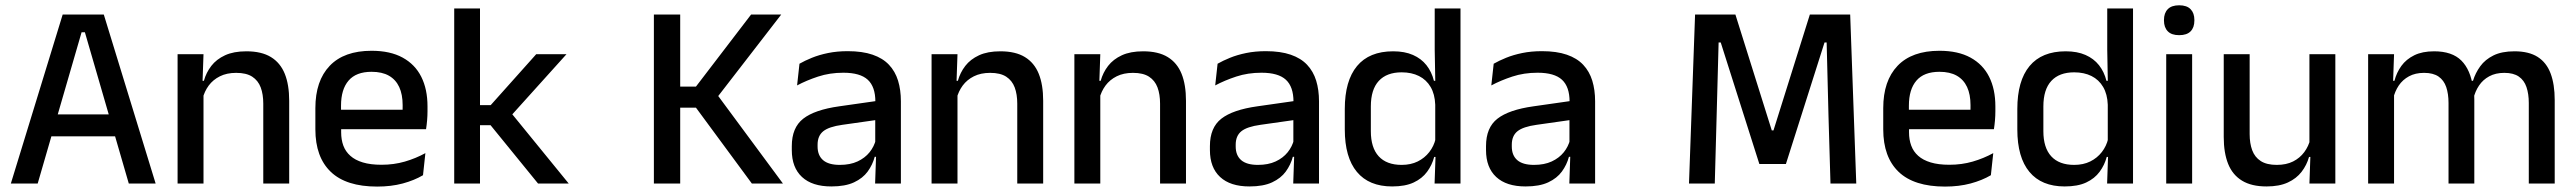

<svg xmlns="http://www.w3.org/2000/svg" viewBox="-20 -694 9736 726"><path d="M122.5 0H21L217 -639H372.5L568.5 0H467L301 -572H288.5ZM439.5 -178.5H149V-261.5H439.5Z M1073.5 0H975.5V-302Q975.5 -337.5 965.8 -363.5Q956 -389.5 933.8 -404Q911.5 -418.5 873 -418.5Q837.5 -418.5 811.5 -405.5Q785.5 -392.5 769.2 -370.5Q753 -348.5 746 -320.5L730 -388.5H751Q759.5 -419.5 779 -444.8Q798.5 -470 831 -485Q863.5 -500 911.5 -500Q969 -500 1004.5 -478.2Q1040 -456.5 1056.8 -415Q1073.5 -373.5 1073.5 -313ZM749.5 0H651.5V-489H749.5L745.5 -374.5L749.5 -368.5Z M1406 11.5Q1289 11.5 1230.8 -44.2Q1172.5 -100 1172.5 -205V-285Q1172.5 -388.5 1226.8 -445.2Q1281 -502 1385 -502Q1455.5 -502 1502.5 -476.2Q1549.5 -450.5 1573 -403.5Q1596.5 -356.5 1596.5 -292V-273.5Q1596.5 -256.5 1595 -239Q1593.5 -221.5 1591 -205.5H1501Q1502 -231.5 1502.2 -254.5Q1502.5 -277.5 1502.5 -296.5Q1502.5 -337 1489.5 -365Q1476.5 -393 1450.5 -407.8Q1424.5 -422.5 1385 -422.5Q1326.5 -422.5 1298 -389.2Q1269.5 -356 1269.5 -294.5V-248.5L1270 -237V-193.5Q1270 -166 1278.2 -143.5Q1286.5 -121 1304.8 -104.8Q1323 -88.5 1352 -79.8Q1381 -71 1422.5 -71Q1469.5 -71 1510.8 -83Q1552 -95 1588.5 -115L1579.5 -31.5Q1546.5 -12 1502.8 -0.2Q1459 11.5 1406 11.5ZM1571 -205.5H1224.5V-279H1571Z M2130.5 0H2014.5L1835 -220.5H1786.5V-296.5H1835.5L2007.5 -489H2122L1908 -251.5V-273ZM1795 0H1697.5V-662H1795Z M2940.5 0H2823L2611.5 -287H2545V-366.5H2611.5L2820 -639H2934L2687 -319.5L2686.5 -343.5ZM2552 0H2452.5V-639H2552Z M3386.5 0H3289L3293 -116L3289.5 -131V-285L3290 -309.5Q3290 -366 3261.2 -392.5Q3232.5 -419 3169 -419Q3117.5 -419 3073.5 -404.5Q3029.5 -390 2994 -371L3003 -453Q3023 -464.5 3050 -475.5Q3077 -486.5 3111 -493.5Q3145 -500.5 3185.5 -500.5Q3241 -500.5 3279.5 -487.2Q3318 -474 3341.5 -449Q3365 -424 3375.8 -389Q3386.5 -354 3386.5 -311ZM3123.5 11Q3051 11 3012.5 -24.8Q2974 -60.5 2974 -126.5V-141.5Q2974 -211.5 3017.2 -245.2Q3060.5 -279 3153.5 -292L3300.5 -313L3306 -242L3165 -222Q3114.5 -215 3093 -197.8Q3071.5 -180.5 3071.5 -147V-140Q3071.5 -106.5 3092.2 -88.5Q3113 -70.5 3155.5 -70.5Q3194.5 -70.5 3222.5 -83.5Q3250.5 -96.5 3268 -118.2Q3285.5 -140 3292 -166.5L3305.5 -101H3287.5Q3279.5 -71 3261 -45.5Q3242.5 -20 3209.2 -4.5Q3176 11 3123.5 11Z M3924.5 0H3826.5V-302Q3826.5 -337.5 3816.8 -363.5Q3807 -389.5 3784.8 -404Q3762.5 -418.5 3724 -418.5Q3688.5 -418.5 3662.5 -405.5Q3636.5 -392.5 3620.2 -370.5Q3604 -348.5 3597 -320.5L3581 -388.5H3602Q3610.5 -419.5 3630 -444.8Q3649.5 -470 3682 -485Q3714.5 -500 3762.5 -500Q3820 -500 3855.5 -478.2Q3891 -456.5 3907.8 -415Q3924.5 -373.5 3924.5 -313ZM3600.5 0H3502.5V-489H3600.5L3596.5 -374.5L3600.5 -368.5Z M4464.5 0H4366.5V-302Q4366.5 -337.5 4356.8 -363.5Q4347 -389.5 4324.8 -404Q4302.5 -418.5 4264 -418.5Q4228.5 -418.5 4202.5 -405.5Q4176.5 -392.5 4160.2 -370.5Q4144 -348.5 4137 -320.5L4121 -388.5H4142Q4150.5 -419.5 4170 -444.8Q4189.5 -470 4222 -485Q4254.5 -500 4302.5 -500Q4360 -500 4395.5 -478.2Q4431 -456.5 4447.8 -415Q4464.5 -373.5 4464.5 -313ZM4140.5 0H4042.5V-489H4140.5L4136.5 -374.5L4140.5 -368.5Z M4967.5 0H4870L4874 -116L4870.5 -131V-285L4871 -309.5Q4871 -366 4842.2 -392.5Q4813.5 -419 4750 -419Q4698.5 -419 4654.5 -404.5Q4610.5 -390 4575 -371L4584 -453Q4604 -464.5 4631 -475.5Q4658 -486.5 4692 -493.5Q4726 -500.5 4766.5 -500.5Q4822 -500.5 4860.5 -487.2Q4899 -474 4922.5 -449Q4946 -424 4956.8 -389Q4967.5 -354 4967.5 -311ZM4704.5 11Q4632 11 4593.5 -24.8Q4555 -60.5 4555 -126.5V-141.5Q4555 -211.5 4598.2 -245.2Q4641.5 -279 4734.5 -292L4881.5 -313L4887 -242L4746 -222Q4695.5 -215 4674 -197.8Q4652.5 -180.5 4652.5 -147V-140Q4652.5 -106.5 4673.2 -88.5Q4694 -70.5 4736.5 -70.5Q4775.5 -70.5 4803.5 -83.5Q4831.5 -96.5 4849 -118.2Q4866.5 -140 4873 -166.5L4886.5 -101H4868.5Q4860.5 -71 4842 -45.5Q4823.5 -20 4790.2 -4.5Q4757 11 4704.5 11Z M5244 11Q5156.5 11 5110.8 -44Q5065 -99 5065 -204.5V-282Q5065 -388.5 5111.2 -444.2Q5157.5 -500 5248 -500Q5291.5 -500 5322.8 -486.2Q5354 -472.5 5373.8 -447.5Q5393.5 -422.5 5402 -388.5H5434.5L5407 -298Q5405.5 -338 5389.5 -365.2Q5373.5 -392.5 5345.5 -406.5Q5317.5 -420.5 5280 -420.5Q5223.5 -420.5 5193.5 -388Q5163.5 -355.5 5163.5 -291.5V-198Q5163.5 -135.5 5193.2 -103Q5223 -70.5 5280 -70.5Q5314.5 -70.5 5340.8 -83.5Q5367 -96.5 5384.5 -119Q5402 -141.5 5408.5 -169.5L5431.5 -100.5H5403Q5395 -70 5376.2 -44.5Q5357.5 -19 5325.5 -4Q5293.5 11 5244 11ZM5502.5 0H5404.5L5408.5 -114.5L5407 -145.5V-348.5L5407.5 -367.5L5405 -506V-662H5502.5Z M6011.5 0H5914L5918 -116L5914.5 -131V-285L5915 -309.5Q5915 -366 5886.2 -392.5Q5857.5 -419 5794 -419Q5742.5 -419 5698.5 -404.5Q5654.5 -390 5619 -371L5628 -453Q5648 -464.5 5675 -475.5Q5702 -486.5 5736 -493.5Q5770 -500.5 5810.5 -500.5Q5866 -500.5 5904.5 -487.2Q5943 -474 5966.5 -449Q5990 -424 6000.8 -389Q6011.5 -354 6011.5 -311ZM5748.5 11Q5676 11 5637.5 -24.8Q5599 -60.5 5599 -126.5V-141.5Q5599 -211.5 5642.2 -245.2Q5685.5 -279 5778.5 -292L5925.5 -313L5931 -242L5790 -222Q5739.5 -215 5718 -197.8Q5696.5 -180.5 5696.5 -147V-140Q5696.5 -106.5 5717.2 -88.5Q5738 -70.5 5780.5 -70.5Q5819.5 -70.5 5847.5 -83.5Q5875.5 -96.5 5893 -118.2Q5910.5 -140 5917 -166.5L5930.5 -101H5912.5Q5904.5 -71 5886 -45.5Q5867.5 -20 5834.2 -4.5Q5801 11 5748.5 11Z M6464 0H6366.5L6389.5 -639H6542L6679.5 -201H6686L6823.5 -639H6976L6999 0H6901.5L6894 -255.5L6887 -533.5H6879L6733 -74H6632.5L6486.5 -533.5H6478.5L6471 -255Z M7334.5 11.5Q7217.5 11.5 7159.2 -44.2Q7101 -100 7101 -205V-285Q7101 -388.5 7155.2 -445.2Q7209.5 -502 7313.5 -502Q7384 -502 7431 -476.2Q7478 -450.5 7501.5 -403.5Q7525 -356.5 7525 -292V-273.5Q7525 -256.5 7523.5 -239Q7522 -221.5 7519.5 -205.5H7429.5Q7430.5 -231.5 7430.8 -254.5Q7431 -277.5 7431 -296.5Q7431 -337 7418 -365Q7405 -393 7379 -407.8Q7353 -422.5 7313.5 -422.5Q7255 -422.5 7226.5 -389.2Q7198 -356 7198 -294.5V-248.5L7198.5 -237V-193.5Q7198.5 -166 7206.8 -143.5Q7215 -121 7233.2 -104.8Q7251.5 -88.5 7280.5 -79.8Q7309.5 -71 7351 -71Q7398 -71 7439.2 -83Q7480.5 -95 7517 -115L7508 -31.5Q7475 -12 7431.2 -0.2Q7387.5 11.5 7334.5 11.5ZM7499.5 -205.5H7153V-279H7499.5Z M7787 11Q7699.5 11 7653.8 -44Q7608 -99 7608 -204.5V-282Q7608 -388.5 7654.2 -444.2Q7700.5 -500 7791 -500Q7834.5 -500 7865.8 -486.2Q7897 -472.5 7916.8 -447.5Q7936.5 -422.5 7945 -388.5H7977.5L7950 -298Q7948.5 -338 7932.5 -365.2Q7916.5 -392.5 7888.5 -406.5Q7860.5 -420.5 7823 -420.5Q7766.5 -420.5 7736.5 -388Q7706.5 -355.5 7706.5 -291.5V-198Q7706.5 -135.5 7736.2 -103Q7766 -70.5 7823 -70.5Q7857.5 -70.5 7883.8 -83.5Q7910 -96.5 7927.5 -119Q7945 -141.5 7951.5 -169.5L7974.5 -100.5H7946Q7938 -70 7919.2 -44.5Q7900.5 -19 7868.5 -4Q7836.5 11 7787 11ZM8045.5 0H7947.5L7951.5 -114.5L7950 -145.5V-348.5L7950.5 -367.5L7948 -506V-662H8045.5Z M8269 0H8171V-489H8269ZM8220 -561Q8191 -561 8176.8 -575.8Q8162.5 -590.5 8162.5 -616.5V-618.5Q8162.5 -644.5 8176.8 -659.2Q8191 -674 8220 -674Q8249 -674 8263.2 -659.2Q8277.5 -644.5 8277.5 -618.5V-616.5Q8277.5 -590 8263.2 -575.5Q8249 -561 8220 -561Z M8388.5 -489H8486.5V-187Q8486.5 -152 8496.2 -125.8Q8506 -99.5 8528.5 -85Q8551 -70.5 8589 -70.5Q8625 -70.5 8650.8 -83.5Q8676.5 -96.5 8693 -118.8Q8709.5 -141 8716 -168.5L8732 -100.5H8711Q8702.5 -70 8683 -44.5Q8663.5 -19 8631 -4Q8598.5 11 8550.5 11Q8493.5 11 8457.8 -10.8Q8422 -32.5 8405.2 -74.2Q8388.5 -116 8388.5 -176ZM8712.5 -489H8810.5V0H8712.5L8716.5 -114.5L8712.5 -120.5Z M9640 0H9542V-304.5Q9542 -339 9533.2 -364.8Q9524.5 -390.5 9504.2 -404.5Q9484 -418.5 9449.5 -418.5Q9416.5 -418.5 9392.5 -405.5Q9368.5 -392.5 9353.8 -370.5Q9339 -348.5 9332.5 -320.5L9319.5 -388.5H9331Q9340 -418 9358.5 -443.5Q9377 -469 9408.5 -484.5Q9440 -500 9488 -500Q9542 -500 9575.5 -478.8Q9609 -457.5 9624.5 -416.2Q9640 -375 9640 -315.5ZM9032.5 0H8934.5V-489H9032.5L9028.5 -374.5L9032.5 -368.5ZM9336 0H9238.5V-304.5Q9238.5 -339 9229.8 -364.8Q9221 -390.5 9200.8 -404.5Q9180.5 -418.5 9146 -418.5Q9113 -418.5 9089 -405.5Q9065 -392.5 9050.2 -370.5Q9035.5 -348.5 9029 -320.5L9013 -388.5H9034Q9042 -419.5 9060.2 -444.8Q9078.5 -470 9109 -485Q9139.5 -500 9184 -500Q9252 -500 9287 -465Q9322 -430 9331 -363Q9333.5 -353.5 9334.8 -341.5Q9336 -329.5 9336 -318Z"/></svg>

Font: Anek Kannada Medium
Style: Regular
Weight: 500
Designer: Vaishnavi Murthy, Maithili Shingre (Kannada) & Yesha Goshar (Latin)
Foundry: Ek Type
Version: Version 1.003